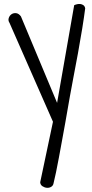

<svg xmlns="http://www.w3.org/2000/svg" viewBox="-20 -604 456 954"><path d="M243.2 1 27.3 -490.2Q19.5 -502 23.4 -514.2Q27.3 -526.4 37.1 -533.2Q46.9 -540 60.1 -538.6Q73.2 -537.1 84 -522.5L263.7 -92.8L348.6 -578.1Q354.5 -581.1 362.8 -583Q371.1 -585 379.4 -584Q387.7 -583 394.5 -578.1Q401.4 -573.2 403.3 -562.5Q398.4 -523.4 388.7 -462.9Q378.9 -402.3 367.2 -338.4Q355.5 -274.4 344.2 -216.3Q333 -158.2 327.1 -124Q323.2 -103.5 317.4 -68.8Q311.5 -34.2 304.2 6.8Q296.9 47.9 288.6 92.3Q280.3 136.7 272.9 177.7Q265.6 218.8 258.3 252.4Q251 286.1 246.1 306.6Q244.1 318.4 234.4 324.2Q224.6 330.1 212.9 329.1Q201.2 328.1 190.9 321.3Q180.7 314.5 179.7 301.8Z"/></svg>

Font: Shadows Into Light Two
Style: Regular
Weight: 400
Designer: Kimberly Geswein
Foundry: Kimberly Geswein
Version: Version 1.003 2012